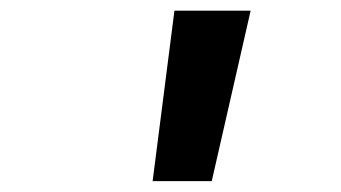

<svg xmlns="http://www.w3.org/2000/svg" viewBox="-20 -713 626 352"><path d="M259.8 -380.9H368.2L439.5 -693.4H299.8Z"/></svg>

Font: Cascadia Code SemiBold
Style: Italic
Weight: 600
Italic angle: -10°
Monospace: yes
Designer: Aaron Bell
Foundry: Saja Typeworks
Version: Version 2404.023